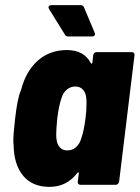

<svg xmlns="http://www.w3.org/2000/svg" viewBox="-20 -720 544 748"><path d="M356 -517H494Q499 -517 502 -513.5Q505 -510 504 -505L444 -12Q443 -7 439.5 -3.5Q436 0 431 0H293Q288 0 285 -3.5Q282 -7 283 -12L287 -45Q287 -52 281 -46Q240 8 173 8Q106 8 70 -35.5Q34 -79 33 -156Q32 -160 32 -172Q32 -198 39 -259Q48 -337 61 -367L63 -373Q82 -444 128 -484.5Q174 -525 241 -525Q307 -525 334 -474Q335 -471 337 -472Q339 -473 340 -476L343 -505Q344 -510 347.5 -513.5Q351 -517 356 -517ZM313 -258Q317 -287 317 -315Q317 -331 316 -339Q314 -359 303 -371Q292 -383 273 -383Q255 -383 240.5 -371Q226 -359 220 -339Q209 -308 203 -258Q199 -214 199 -199Q199 -185 200 -179Q202 -158 213 -146Q224 -134 242 -134Q262 -134 276 -146.5Q290 -159 296 -179Q307 -210 313 -258ZM350 -587Q350 -583 347 -580.5Q344 -578 339 -578H245Q237 -578 233 -585L171 -685Q169 -689 169 -692Q169 -695 172 -697.5Q175 -700 180 -700H293Q304 -700 307 -692L349 -592Q350 -590 350 -587Z"/></svg>

Font: Barlow Semi Condensed ExtraBold
Style: Italic
Weight: 800
Width: 4
Italic angle: -7°
Designer: Jeremy Tribby
Foundry: Tribby Type
Version: Version 1.408